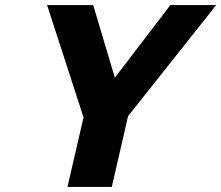

<svg xmlns="http://www.w3.org/2000/svg" viewBox="-20 -734 869 754"><path d="M346 -714 431 -429 649 -714H829L483 -278L419 0H245L308 -273L165 -714Z"/></svg>

Font: Passageway
Style: BdIt
Weight: 700
Foundry: Ascender Corporation
Version: Version 1.11